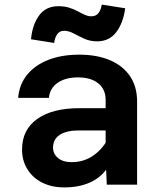

<svg xmlns="http://www.w3.org/2000/svg" viewBox="-20 -804 690 836"><path d="M445 0 440 -108V-369Q440 -415 408 -441Q376 -467 320 -467Q265 -467 231 -443.5Q197 -420 193 -378H59Q64 -437 98.5 -479Q133 -521 191 -543.5Q249 -566 325 -566Q402 -566 458.5 -542Q515 -518 546 -472.5Q577 -427 577 -361V0ZM260 12Q205 12 163.5 -9Q122 -30 99 -67.5Q76 -105 76 -153Q76 -239 142 -286Q208 -333 326 -333H455V-236H322Q270 -236 240.5 -217Q211 -198 211 -161Q211 -134 232.5 -116Q254 -98 292 -98Q343 -98 383 -124.5Q423 -151 449 -197L464 -102Q438 -45 386 -16.5Q334 12 260 12ZM216 -617 115 -633Q121 -697 150.5 -737Q180 -777 234 -777Q261 -777 281.5 -770.5Q302 -764 318.5 -755Q335 -746 349.5 -739.5Q364 -733 377 -733Q399 -733 409.5 -748Q420 -763 423 -784L525 -768Q517 -705 486.5 -664.5Q456 -624 403 -624Q372 -624 347 -635.5Q322 -647 300.5 -658.5Q279 -670 259 -670Q239 -670 228.5 -654Q218 -638 216 -617Z"/></svg>

Font: Azeret Mono SemiBold
Style: Regular
Weight: 600
Designer: Martin Vácha
Foundry: Displaay
Version: Version 1.002